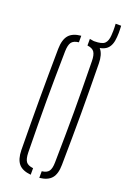

<svg xmlns="http://www.w3.org/2000/svg" viewBox="-175 -987 700 1049"><g transform="rotate(20 175.0 -463.0)"><path d="M151 4Q102 -0.5 80 -26.2Q58 -52 57 -105Q56 -191.5 55.5 -263.8Q55 -336 55 -403.2Q55 -470.5 55.5 -541Q56 -611.5 57 -694Q58 -747.5 80 -773.5Q102 -799.5 151 -804V-766Q120.5 -762.5 109.2 -746.5Q98 -730.5 97 -694Q95.5 -606.5 94.8 -537.5Q94 -468.5 94 -404.2Q94 -340 94.8 -268.8Q95.5 -197.5 97 -105Q98 -68.5 109.2 -53Q120.5 -37.5 151 -34ZM201 4V-34.5Q230.5 -38 241.5 -53.8Q252.5 -69.5 253 -105Q254.5 -194.5 255.2 -264.8Q256 -335 256 -399.2Q256 -463.5 255.2 -533.8Q254.5 -604 253 -694Q252.5 -729.5 241.5 -745.8Q230.5 -762 201 -765.5V-804Q249 -799 270.8 -772.8Q292.5 -746.5 293 -694Q294 -611.5 294.8 -541Q295.5 -470.5 295.5 -403.2Q295.5 -336 294.8 -263.8Q294 -191.5 293 -105Q292.5 -52.5 270.8 -26.8Q249 -1 201 4ZM228 -772Q218.5 -772 211 -774L210 -800Q214.5 -800 218.8 -800Q223 -800 228 -800Q272.5 -800 287.8 -814.8Q303 -829.5 305 -863Q306 -877 306.2 -888.5Q306.5 -900 306 -910Q305.5 -920 305 -930H337Q337.5 -918.5 338 -908.2Q338.5 -898 338.2 -887.2Q338 -876.5 337 -864Q334 -814.5 309.2 -793.2Q284.5 -772 228 -772Z"/></g></svg>

Font: Big Shoulders Stencil Text SC Thin
Style: Regular
Weight: 100
Designer: Patric King
Foundry: XO Type Co
Version: Version 2.001